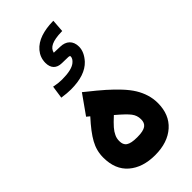

<svg xmlns="http://www.w3.org/2000/svg" viewBox="-257 -891 950 950"><g transform="rotate(-45 218.5 -415.5)"><path d="M101.1 -599.1 91.3 -531.7 96.2 -531.2C116.2 -528.3 135.7 -526.4 153.8 -526.4C220.7 -526.4 268.6 -542.5 299.3 -575.2C321.3 -599.6 332 -624 332 -648.4C332 -689.9 306.2 -713.4 264.6 -713.9L222.2 -715.3C228.5 -745.1 258.8 -760.3 323.2 -761.7H327.6L332.5 -828.6H327.1C296.4 -828.1 268.1 -823.7 243.2 -815.4C192.9 -798.3 157.2 -760.3 157.2 -709C157.2 -671.9 177.2 -650.9 213.9 -650.4L257.8 -649.4C265.1 -648.9 268.6 -647 268.6 -643.6C268.6 -633.3 262.7 -623 250.5 -613.3C232.9 -599.1 201.7 -592.3 157.2 -592.3C141.1 -592.3 123.5 -594.2 106.4 -597.7ZM294.9 -177.2C294.9 -144 276.9 -127.4 218.8 -127.4C160.6 -127.4 142.1 -142.6 142.1 -177.2C142.1 -189.5 144.5 -201.2 149.9 -211.9C159.7 -233.4 175.8 -251.5 214.4 -287.1C246.6 -259.8 268.1 -239.3 278.8 -225.1C289.6 -210.9 294.9 -195.3 294.9 -177.2ZM182.6 -479 111.3 -378.4 127.4 -365.2C92.3 -326.7 66.9 -293.5 51.8 -265.6C36.1 -237.3 28.3 -207.5 28.3 -175.8C28.3 -119.6 45.4 -76.7 80.1 -46.9C114.7 -17.1 160.6 -2 218.8 -2C277.8 -2 324.2 -17.6 358.9 -48.3C393.6 -79.1 410.6 -121.6 410.6 -175.8C410.6 -216.8 397.9 -255.4 376.5 -290.5C365.7 -308.1 351.1 -326.7 333 -346.2C296.4 -385.3 257.8 -418.9 198.7 -465.8Z"/></g></svg>

Font: Samim
Style: Bold
Weight: 700
Foundry: DejaVu fonts team - Redesigned by Saber Rastikerdar
Version: Version 4.0.5